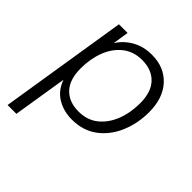

<svg xmlns="http://www.w3.org/2000/svg" viewBox="-182 -627 940 940"><g transform="rotate(45 287.5 -157.0)"><path d="M13 180 119 -485H179L166 -402Q194 -445 238 -469.5Q282 -494 339 -494Q425 -494 476.5 -438Q528 -382 528 -285Q528 -207 499.5 -140Q471 -73 417 -32.5Q363 8 285 8Q229 8 184 -18.5Q139 -45 119 -101L74 180ZM281 -43Q341 -43 382 -76Q423 -109 444.5 -164Q466 -219 466 -285Q466 -362 428 -402Q390 -442 323 -442Q264 -442 222.5 -409Q181 -376 160 -321Q139 -266 139 -200Q139 -123 176.5 -83Q214 -43 281 -43Z"/></g></svg>

Font: Nunito Sans Light
Style: Italic
Weight: 300
Italic angle: -9°
Designer: Vernon Adams
Foundry: Vernon Adams
Version: Version 3.006; ttfautohint (v1.8.3)